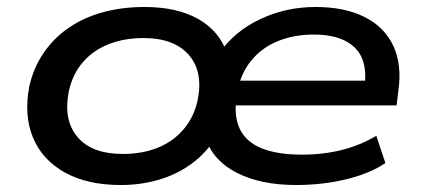

<svg xmlns="http://www.w3.org/2000/svg" viewBox="-20 -521 1210 550"><path d="M326 9Q230 9 165.5 -27Q101 -63 74.5 -127Q48 -191 64 -274Q76 -327 105 -369.5Q134 -412 177 -441.5Q220 -471 275 -486Q330 -501 394 -501Q487 -501 548 -466.5Q609 -432 631 -367H607Q651 -431 725 -466Q799 -501 884 -501Q967 -501 1024 -472.5Q1081 -444 1106.5 -390Q1132 -336 1121 -260L1116 -219H631L642 -290H1049L1024 -271Q1031 -321 1017 -354Q1003 -387 968 -404.5Q933 -422 879 -422Q822 -422 775.5 -403Q729 -384 698.5 -346Q668 -308 658 -251V-248Q649 -189 667 -151.5Q685 -114 730 -96Q775 -78 845 -78Q906 -78 959.5 -91.5Q1013 -105 1058 -132L1084 -54Q1040 -24 972 -7.5Q904 9 828 9Q728 9 659.5 -25.5Q591 -60 570 -123H595Q569 -81 527.5 -51Q486 -21 434.5 -6Q383 9 326 9ZM332 -80Q387 -80 431 -97.5Q475 -115 505 -149.5Q535 -184 546 -233Q563 -315 521 -363.5Q479 -412 391 -412Q336 -412 291.5 -394.5Q247 -377 217.5 -343Q188 -309 177 -259Q161 -177 202 -128.5Q243 -80 332 -80Z"/></svg>

Font: Nunito Sans 10pt Expanded SemiBold
Style: Italic
Weight: 600
Width: 7
Italic angle: -9°
Designer: Vernon Adams
Foundry: Vernon Adams
Version: Version 3.101;gftools[0.9.27]